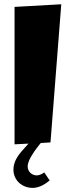

<svg xmlns="http://www.w3.org/2000/svg" viewBox="-20 -706 337 921"><path d="M44.4 107.9C44.4 158.2 85.4 195.3 136.7 195.3C165 195.3 192.9 180.7 218.3 159.7L192.4 121.1C181.6 128.9 168.9 135.3 155.8 135.3C133.8 135.3 112.8 118.2 112.8 92.3C112.8 72.3 126 49.3 136.7 32.7C147.9 14.6 161.6 -2.4 169.9 -13.2L175.8 -20L222.2 -22.9L273.9 -685.5L49.8 -672.9V-13.7L116.7 -17.1L83 20.5C59.6 47.9 44.4 76.2 44.4 107.9Z"/></svg>

Font: Luckiest Guy
Style: Regular
Weight: 400
Designer: Astigmatic (AOETI)
Foundry: Astigmatic (AOETI)
Version: Version 1.001